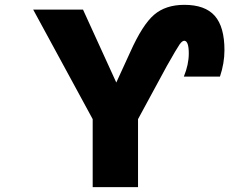

<svg xmlns="http://www.w3.org/2000/svg" viewBox="-20 -772 1040 794"><path d="M518.6 -556.6Q569.3 -669.9 617.2 -710.9Q665 -752 742.2 -752Q828.1 -752 868.2 -706.5Q908.2 -661.1 908.2 -564.5Q908.2 -510.7 889.6 -455.1H740.2Q760.7 -504.9 760.7 -550.8Q760.7 -602.5 742.2 -603.5Q733.4 -603.5 722.7 -588.4Q711.9 -573.2 669.9 -499L550.8 -279.3V2H363.3V-279.3L117.2 -732.4H323.2L460.9 -430.7Z"/></svg>

Font: Gen Shin Gothic Monospace Heavy
Style: Bold
Weight: 800
Designer: [Source Han Sans]
Ryoko NISHIZUKA  (kana & ideographs); Paul D. Hunt (Latin, Greek & Cyrillic); Wenlong ZHANG  (bopomofo
Version: Version 1.002.20150607